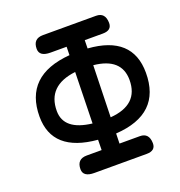

<svg xmlns="http://www.w3.org/2000/svg" viewBox="-132 -840 903 961"><g transform="rotate(-20 319.0 -359.0)"><path d="M148.4 -31.2Q148.4 -85.4 201.7 -85.4H280.8Q281.2 -112.8 281.7 -140.1Q45.9 -160.2 45.9 -348.6Q45.9 -566.9 292 -586.9Q292.5 -609.4 293 -631.3H207.5Q148.4 -631.3 148.4 -672.4Q148.4 -726.6 201.7 -726.6H484.4Q532.7 -726.6 533.7 -671.4Q534.2 -631.3 485.8 -631.3H389.6L388.7 -587.4Q621.6 -570.8 621.6 -373.5Q621.6 -153.8 377.4 -138.7L376 -85.4H484.4Q532.7 -85.4 533.7 -30.3Q534.2 9.8 485.8 9.8H207.5Q148.4 9.8 148.4 -31.2ZM386.7 -499Q383.3 -361.3 379.4 -224.1Q532.2 -235.8 532.2 -367.7Q532.2 -484.4 386.7 -499ZM283.7 -226.1 290 -498Q136.7 -480 136.7 -345.7Q136.7 -243.2 283.7 -226.1Z"/></g></svg>

Font: Comic Relief LRS
Style: Regular
Weight: 400
Designer: Jeff Davis
Foundry: Loudifier
Version: Version 1.0